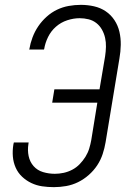

<svg xmlns="http://www.w3.org/2000/svg" viewBox="-20 -763 540 791"><path d="M202 8Q177 8 153.5 4.5Q130 1 109 -9Q88 -19 71 -35Q54 -51 44.5 -72.5Q35 -94 33 -118Q31 -142 35 -167L37 -176H98L97 -169Q93 -144 98 -120Q103 -96 118.5 -78.5Q134 -61 157.5 -54Q181 -47 206 -47Q224 -47 242.5 -51Q261 -55 278 -64Q295 -73 308.5 -87Q322 -101 332 -117Q342 -133 347.5 -151Q353 -169 356 -186L381 -340H195L204 -395H390L413 -531Q416 -551 416.5 -570Q417 -589 413 -607Q409 -625 400 -641Q391 -657 377 -668Q363 -679 345 -683.5Q327 -688 308 -688Q283 -688 257 -679.5Q231 -671 210.5 -653Q190 -635 178 -610.5Q166 -586 162 -561L161 -559H100L101 -561Q105 -585 114 -609Q123 -633 137.5 -654.5Q152 -676 172 -694Q192 -712 215 -723Q238 -734 263 -738.5Q288 -743 313 -743Q341 -743 367.5 -737Q394 -731 415.5 -716.5Q437 -702 451.5 -680Q466 -658 472 -632Q478 -606 477.5 -578Q477 -550 472 -522L415 -177Q411 -153 403 -128.5Q395 -104 380.5 -82Q366 -60 345.5 -42Q325 -24 301.5 -12.5Q278 -1 252.5 3.5Q227 8 202 8Z"/></svg>

Font: Iosevka Term Curly Lt Obl
Style: Regular
Weight: 300
Italic angle: -9°
Designer: Belleve Invis
Foundry: Belleve Invis
Version: Version 32.3.0